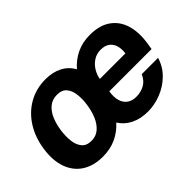

<svg xmlns="http://www.w3.org/2000/svg" viewBox="-85 -799 1080 1080"><g transform="rotate(-45 455.5 -258.5)"><path d="M673 -527Q750.5 -527 798 -493.6Q845.5 -460.2 863.5 -401.2Q881.5 -342.2 869.4 -264.6L863.2 -224.9H526.9Q520.6 -185.3 528.7 -156.2Q536.8 -127.1 558.4 -111.2Q580 -95.4 613.3 -95.4Q649.4 -95.4 678.8 -111.5Q708.1 -127.6 724.3 -164.1H854.1Q837.6 -109 797.6 -70Q757.6 -30.9 705.6 -10.5Q653.6 10 600.6 10Q542.9 10 499.2 -11.5Q455.6 -32.9 430.4 -73.1Q395.9 -33.9 348.5 -11.9Q301.2 10 242.3 10Q168.6 10 118.5 -22.4Q68.5 -54.9 47.2 -114.5Q25.8 -174.1 37.5 -255.6Q49.3 -337 88.2 -398.1Q127 -459.2 187 -493.1Q246.9 -527 321.2 -527Q378.2 -527 420.3 -505.3Q462.4 -483.5 485.9 -441.3Q520.7 -481.8 568 -504.4Q615.4 -527 673 -527ZM260 -98.5Q296.6 -98.5 322.2 -120.9Q347.8 -143.3 363.4 -180.2Q378.9 -217.2 384.8 -260.4Q390.7 -301.4 386.3 -337.8Q382 -374.3 363 -396.9Q344 -419.6 305.2 -419.6Q267.6 -419.6 241.7 -398.2Q215.7 -376.8 200.5 -340.6Q185.3 -304.4 179.3 -260.4Q173.7 -220 177.8 -182.8Q181.9 -145.7 201.2 -122.1Q220.4 -98.5 260 -98.5ZM538.7 -311.8H741.7Q746.4 -343.1 739.1 -368.9Q731.8 -394.8 711.6 -409.9Q691.5 -425.1 657.4 -425.1Q625.6 -425.1 600.4 -408.7Q575.2 -392.4 559.2 -366.4Q543.2 -340.3 538.7 -311.8Z"/></g></svg>

Font: Public Sans Thin
Style: Italic
Weight: 100
Italic angle: -8°
Designer: The Public Sans project authors (U.S. Web Design System). Libre Franklin designed by Pablo Impallari and Rodrigo Fuenzal
Version: Version 2.000